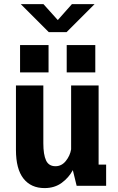

<svg xmlns="http://www.w3.org/2000/svg" viewBox="-20 -926 590 957"><path d="M202 11.5Q134.5 11.5 97 -36Q59.5 -83.5 59.5 -178.5V-500H196V-212Q196 -155.5 209.5 -126.5Q223 -97.5 256.5 -97.5Q287 -97.5 308 -123.5Q329 -149.5 334.5 -181.5V-500H471.5V-105.5H509V0H362L343 -78Q323 -40.5 287.5 -14.5Q252 11.5 202 11.5ZM80 -701.5H222V-565H80ZM312.5 -701.5H455V-565H312.5ZM83.5 -905.5H196.5L268 -826L338.5 -905.5H451.5L312 -766H223Z"/></svg>

Font: Trispace SemiCondensed SemiBold
Style: Regular
Weight: 600
Width: 4
Designer: Tyler Finck
Foundry: Etcetera Type Company
Version: Version 1.210; ttfautohint (v1.8.3)